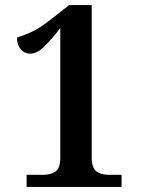

<svg xmlns="http://www.w3.org/2000/svg" viewBox="-20 -738 562 758"><path d="M85 0V-48H152Q181 -48 199.5 -61Q218 -74 218 -116V-627Q183 -582 154.5 -554Q126 -526 99 -526Q77 -526 62 -543.5Q47 -561 47 -590Q75 -598 108.5 -614Q142 -630 188 -667L253 -718H342V-116Q342 -77 359.5 -62.5Q377 -48 408 -48H460V0Z"/></svg>

Font: Noto Serif Hebrew SemiCondensed SemiBold
Style: Regular
Weight: 600
Width: 4
Designer: Monotype Design Team
Foundry: Monotype Imaging Inc.
Version: Version 2.004; ttfautohint (v1.8.4.7-5d5b)